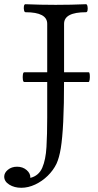

<svg xmlns="http://www.w3.org/2000/svg" viewBox="-67 -686 467 911"><path d="M34 205Q1 205 -23 190Q-47 175 -47 152Q-47 134 -29.5 119.5Q-12 105 14 105Q41 105 59.5 121Q78 137 77 158Q117 148 133.5 110Q150 72 153.5 11.5Q157 -49 157 -128V-573Q157 -628 54 -628Q49 -628 47 -637.5Q45 -647 46.5 -656.5Q48 -666 54 -666Q125 -663 197 -663Q270 -663 341 -666Q346 -666 348 -656.5Q350 -647 348.5 -637.5Q347 -628 341 -628Q237 -628 237 -573V-311Q237 -186 233 -107.5Q229 -29 221.5 17Q214 63 201 91Q186 122 159.5 148Q133 174 100 189.5Q67 205 34 205ZM48 -297Q43 -297 41.5 -308.5Q40 -320 41.5 -331.5Q43 -343 48 -343H354Q358 -343 359 -331.5Q360 -320 358.5 -308.5Q357 -297 353 -297Z"/></svg>

Font: Junicode SmExp
Style: Regular
Weight: 400
Width: 6
Designer: Peter S. Baker
Version: Version 2.205; ttfautohint (v1.8.4)